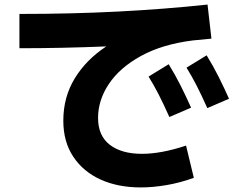

<svg xmlns="http://www.w3.org/2000/svg" viewBox="-20 -770 1040 840"><path d="M794 -133 828 8Q767 30 707.5 40Q648 50 596 50Q496 50 420 15.5Q344 -19 300.5 -84.5Q257 -150 257 -242Q257 -345 307 -427Q357 -509 445 -567Q349 -563 254 -561Q159 -559 65 -559V-709Q293 -709 497 -719.5Q701 -730 888 -750L905 -601Q865 -597 823 -593Q689 -576 596.5 -525Q504 -474 456.5 -403Q409 -332 409 -254Q409 -176 460.5 -136.5Q512 -97 601 -97Q685 -97 794 -133ZM887 -297Q862 -353 840.5 -395Q819 -437 796 -474L884 -528Q913 -481 937 -433Q961 -385 982 -338ZM721 -258Q696 -314 674.5 -356Q653 -398 630 -435L718 -489Q747 -442 771 -394Q795 -346 816 -299Z"/></svg>

Font: Murecho
Style: Bold
Weight: 700
Designer: Neil Summerour
Foundry: Positype
Version: Version 1.010; ttfautohint (v1.8.3)